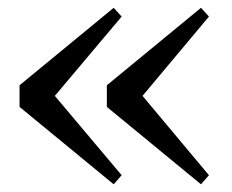

<svg xmlns="http://www.w3.org/2000/svg" viewBox="-20 -526 596 494"><path d="M293 -483.4 121.1 -279.3 293 -75.2 272.5 -51.8 30.3 -251V-306.6L272.5 -505.9ZM517.6 -483.4 346.7 -279.3 517.6 -75.2 497.1 -51.8 254.9 -251V-306.6L497.1 -505.9Z"/></svg>

Font: GenYoMin JP SemiBold
Style: Regular
Weight: 600
Version: Version 1.001;PS 1;hotconv 16.6.51;makeotf.lib2.5.65220 DEVE